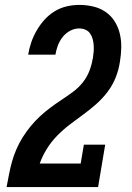

<svg xmlns="http://www.w3.org/2000/svg" viewBox="-20 -763 540 783"><path d="M7 0V-1Q12 -27 17 -53Q22 -79 29 -104Q36 -129 47 -154.5Q58 -180 72.5 -203Q87 -226 104.5 -247.5Q122 -269 142.5 -288Q163 -307 185 -323.5Q207 -340 230.5 -355.5Q254 -371 276.5 -387.5Q299 -404 316.5 -425.5Q334 -447 344 -472.5Q354 -498 358 -524Q359 -524 359 -525Q359 -526 359 -527Q361 -540 362 -553Q363 -566 362 -579.5Q361 -593 357.5 -605Q354 -617 347 -627Q340 -637 328 -642Q316 -647 303 -647Q284 -647 266 -637.5Q248 -628 235.5 -612Q223 -596 216 -577.5Q209 -559 206 -540H95Q99 -566 107.5 -590.5Q116 -615 129.5 -638.5Q143 -662 161.5 -682.5Q180 -703 203 -717Q226 -731 252 -737Q278 -743 303 -743Q332 -743 360 -736.5Q388 -730 410.5 -714.5Q433 -699 447.5 -676Q462 -653 468.5 -626Q475 -599 474.5 -569.5Q474 -540 469 -511Q464 -478 452 -447.5Q440 -417 419.5 -389.5Q399 -362 373 -339Q347 -316 319.5 -296Q292 -276 264.5 -255Q237 -234 213 -209.5Q189 -185 171 -156Q153 -127 142 -96H309L322 -173H409L380 0Z"/></svg>

Font: Iosevka Curly Slab Oblique
Style: Bold
Weight: 700
Italic angle: -9°
Monospace: yes
Designer: Belleve Invis
Foundry: Belleve Invis
Version: Version 11.1.0; ttfautohint (v1.8.3)